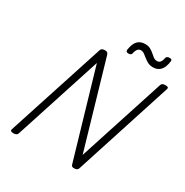

<svg xmlns="http://www.w3.org/2000/svg" viewBox="-269 -1452 1613 1678"><g transform="rotate(30 537.5 -613.0)"><path d="M102 14Q66 14 74 -10L393 -992Q397 -1004 407 -1009.5Q417 -1015 434 -1015Q449 -1015 457 -1010Q465 -1005 469 -994L722 -125L1003 -992Q1007 -1004 1017 -1009.5Q1027 -1015 1045 -1015Q1082 -1015 1073 -992L756 -10Q753 2 742.5 8Q732 14 715 14Q702 14 695 10Q688 6 684 -8L428 -883L145 -10Q141 2 131 8Q121 14 102 14ZM625 -1092Q597 -1092 600 -1117Q609 -1179 636.5 -1208.5Q664 -1238 712 -1238Q744 -1238 766 -1226Q788 -1214 804.5 -1199Q821 -1184 837 -1172Q853 -1160 875 -1160Q892 -1160 904.5 -1173.5Q917 -1187 922 -1216Q927 -1240 957 -1240Q972 -1240 977 -1234.5Q982 -1229 980 -1216Q972 -1155 944.5 -1125Q917 -1095 870 -1095Q839 -1095 816.5 -1107Q794 -1119 776 -1134Q758 -1149 741.5 -1160.5Q725 -1172 706 -1172Q688 -1172 675.5 -1157.5Q663 -1143 657 -1113Q655 -1103 647 -1097.5Q639 -1092 625 -1092Z"/></g></svg>

Font: Playwrite RO Light
Style: Regular
Weight: 300
Version: Version 1.002